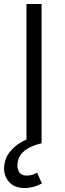

<svg xmlns="http://www.w3.org/2000/svg" viewBox="-36 -720 326 965"><path d="M97 0V-700H173V0ZM87.5 225Q37.5 225 10.8 195.8Q-16 166.5 -15.5 125Q-14.5 82 9 49.2Q32.5 16.5 70.8 -5.5Q109 -27.5 154.5 -37L173.5 0Q137 8.5 110 22.8Q83 37 67.8 58.2Q52.5 79.5 51.5 109Q51 131.5 61.8 147Q72.5 162.5 99 162.5Q113 162.5 126.2 158.5Q139.5 154.5 150.5 148L174.5 202Q155 213 132.8 219Q110.5 225 87.5 225Z"/></svg>

Font: Geologica Roman ExtraLight
Style: Regular
Weight: 250
Designer: Sindre Bremnes, Frode Helland
Foundry: Monokrom Skriftforlag AS
Version: Version 1.010;gftools[0.9.28]